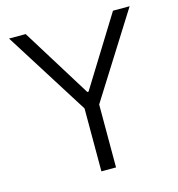

<svg xmlns="http://www.w3.org/2000/svg" viewBox="-105 -799 828 892"><g transform="rotate(-15 308.5 -353.5)"><path d="M98.6 -707 305.7 -373H311.5L518.6 -707H598.6L343.8 -302.7V0H273.4V-302.7L18.6 -707Z"/></g></svg>

Font: Pretendard Light
Style: Regular
Weight: 300
Designer: Base glyphs from Inter by Rasmus Andersson; Hangeul glyphs from Noto Sans CJK(Source Han Sans) by Jang Soo-young and Kan
Foundry: Kil Hyung-jin
Version: Version 1.309